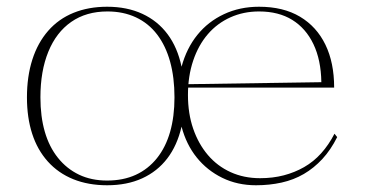

<svg xmlns="http://www.w3.org/2000/svg" viewBox="-20 -535 1083 570"><path d="M298 15Q242 15 197.5 -3Q153 -21 122 -55.5Q91 -90 75.5 -138Q60 -186 60 -246Q60 -308 76 -358Q92 -408 123 -443.5Q154 -479 198.5 -497Q243 -515 298 -515Q357 -515 402.5 -494Q448 -473 477.5 -433.5Q507 -394 519 -337Q534 -392 566 -431.5Q598 -471 645 -493Q692 -515 749 -515Q821 -515 870.5 -485.5Q920 -456 946 -402.5Q972 -349 972 -275H534V-285L934 -291Q933 -357 910.5 -404Q888 -451 847.5 -476Q807 -501 749 -501Q703 -501 664 -483.5Q625 -466 597 -433.5Q569 -401 553.5 -355Q538 -309 538 -253Q538 -198 553.5 -153Q569 -108 597 -75Q625 -42 664.5 -24Q704 -6 752 -6Q790 -6 822.5 -14.5Q855 -23 883 -39Q911 -55 933.5 -80Q956 -105 973 -138L981 -128Q962 -90 937 -63Q912 -36 882 -18.5Q852 -1 816 7Q780 15 740 15Q685 15 640 -7Q595 -29 564 -67.5Q533 -106 519 -159Q506 -103 476.5 -64.5Q447 -26 402 -5.5Q357 15 298 15ZM298 1Q346 1 383 -16Q420 -33 446 -65.5Q472 -98 485 -143.5Q498 -189 498 -246Q498 -305 485 -352Q472 -399 446.5 -432.5Q421 -466 383.5 -483.5Q346 -501 299 -501Q236 -501 191.5 -470Q147 -439 123.5 -381.5Q100 -324 100 -246Q100 -189 113 -144Q126 -99 152 -66.5Q178 -34 214.5 -16.5Q251 1 298 1Z"/></svg>

Font: Kalnia Thin ExtraLight
Style: Regular
Weight: 250
Version: Version 1.105